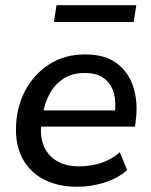

<svg xmlns="http://www.w3.org/2000/svg" viewBox="-20 -705 577 734"><path d="M275 9Q203 9 150.5 -17.5Q98 -44 69.5 -93Q41 -142 41 -209Q41 -289 74 -354Q107 -419 166.5 -458Q226 -497 305 -497Q383 -497 428.5 -461.5Q474 -426 491 -368.5Q508 -311 499 -245L496 -221H121L129 -283H436L418 -269Q425 -313 415.5 -348Q406 -383 379 -404.5Q352 -426 304 -426Q255 -426 221.5 -403.5Q188 -381 169.5 -346Q151 -311 144 -272L140 -245Q131 -191 145.5 -152Q160 -113 195 -91Q230 -69 282 -69Q327 -69 366.5 -82Q406 -95 438 -123L466 -55Q432 -24 380.5 -7.5Q329 9 275 9ZM186 -621 196 -685H501L491 -621Z"/></svg>

Font: Nunito Sans 12pt ExtraLight 12pt SemiBold
Style: Italic
Weight: 600
Italic angle: -9°
Version: Version 3.101;gftools[0.9.27]